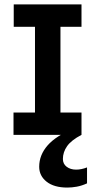

<svg xmlns="http://www.w3.org/2000/svg" viewBox="-20 -609 429 867"><path d="M42 -589H348V-488H253V-101H348V0H41V-101H138V-488H42ZM316 -30 348 0Q302 24 283 51Q264 78 264 109Q264 131 281 144Q298 157 324 157Q347 157 373 147V219Q349 230 326.5 234Q304 238 284 238Q224 238 190.5 211.5Q157 185 157 144Q157 91 195 47.5Q233 4 316 -30Z"/></svg>

Font: Podkova
Style: Bold
Weight: 700
Designer: Ilya Yudin
Foundry: Cyreal (www.cyreal.org)
Version: Version 2.102; ttfautohint (v1.8.1.43-b0c9)